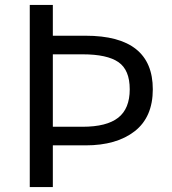

<svg xmlns="http://www.w3.org/2000/svg" viewBox="-20 -754 692 774"><path d="M100 0V-734H193V-610H325Q596 -610 596 -394Q596 -282 523 -225Q450 -168 325 -168H193V0ZM193 -243H313Q410 -243 456.5 -279.5Q503 -316 503 -394Q503 -472 457.5 -503.5Q412 -535 313 -535H193Z"/></svg>

Font: Noto Sans SC
Style: Regular
Weight: 400
Designer: Ryoko NISHIZUKA  (kana, bopomofo & ideographs); Paul D. Hunt (Latin, Greek & Cyrillic); Sandoll Communications , Soo-you
Foundry: Adobe
Version: Version 2.002;hotconv 1.0.116;makeotfexe 2.5.65601